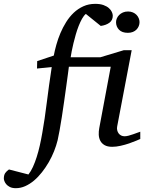

<svg xmlns="http://www.w3.org/2000/svg" viewBox="-150 -757 757 1006"><path d="M585 -28.8Q579.1 -26.4 563.2 -19.5Q547.4 -12.7 526.6 -5.6Q505.9 1.5 482.4 6.8Q459 12.2 438 12.2Q413.1 12.2 397.9 3.4Q382.8 -5.4 375.5 -19.5Q368.2 -33.7 367.4 -51.3Q366.7 -68.8 370.1 -85.9L430.2 -407.2H210.9Q209.5 -396 205.8 -368.2Q202.1 -340.3 197 -303.7Q191.9 -267.1 186 -225.3Q180.2 -183.6 174.1 -144.8Q168 -106 162.1 -73.2Q156.2 -40.5 151.9 -22Q145 5.9 133.3 35.4Q121.6 64.9 105.5 92.8Q89.4 120.6 69.8 145.5Q50.3 170.4 28.3 189Q6.3 207.5 -17.8 218.3Q-42 229 -66.9 229Q-85.9 229 -98.4 222.7Q-110.8 216.3 -117.7 207.8Q-124.5 199.2 -127.2 191.2Q-129.9 183.1 -129.9 179.2Q-129.9 160.2 -122.6 149.7Q-115.2 139.2 -103 130.9L-1 157.2Q11.7 141.1 22.5 117.7Q33.2 94.2 42.2 65.9Q51.3 37.6 58.6 5.1Q65.9 -27.3 71.8 -62Q84.5 -132.8 95.2 -220Q106 -307.1 121.1 -405.8L43.9 -397.9L44.9 -437L131.8 -465.8Q136.7 -492.2 145.3 -522.7Q153.8 -553.2 166.5 -583.3Q179.2 -613.3 196.5 -641.1Q213.9 -668.9 236.3 -690.2Q258.8 -711.4 286.9 -724.1Q314.9 -736.8 349.1 -736.8Q374.5 -736.8 392.1 -730.5Q409.7 -724.1 420.4 -714.6Q431.2 -705.1 436 -694.3Q440.9 -683.6 440.9 -674.8Q440.9 -650.9 423.3 -637.9Q405.8 -625 377.9 -621.1L299.8 -684.1Q289.1 -675.3 279.8 -658.7Q270.5 -642.1 262.2 -621.1Q253.9 -600.1 247.1 -576.4Q240.2 -552.7 234.9 -530.5Q229.5 -508.3 225.8 -489Q222.2 -469.7 220.2 -457H376L499 -494.1H540L463.9 -94.2Q461.9 -84 464.1 -74.7Q466.3 -65.4 471.4 -58.3Q476.6 -51.3 484.6 -47.1Q492.7 -43 502.9 -43Q511.7 -43 523.7 -46.1Q535.6 -49.3 547.6 -53.5Q559.6 -57.6 569.8 -61.5Q580.1 -65.4 585 -66.9ZM581.1 -641.1Q581.1 -629.9 576.9 -619.9Q572.8 -609.9 565.2 -602.1Q557.6 -594.2 546.1 -589.6Q534.7 -585 520 -585Q489.3 -585 473.6 -601.3Q458 -617.7 458 -641.1Q458 -650.9 462.2 -660.6Q466.3 -670.4 474.4 -678.5Q482.4 -686.5 494.1 -691.7Q505.9 -696.8 521 -696.8Q535.2 -696.8 546.4 -691.9Q557.6 -687 565.2 -679.2Q572.8 -671.4 576.9 -661.4Q581.1 -651.4 581.1 -641.1Z"/></svg>

Font: Charis SIL
Style: Italic
Weight: 400
Italic angle: -11°
Foundry: SIL International
Version: Version 4.112